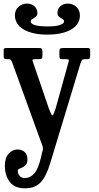

<svg xmlns="http://www.w3.org/2000/svg" viewBox="-20 -787 548 1068"><path d="M356.5 -767Q386 -767 405.2 -748.5Q424.5 -730 424.5 -701Q424.5 -651.5 375.8 -623Q327 -594.5 244 -594.5Q160 -594.5 111.5 -623.2Q63 -652 63 -702Q63 -730 82.2 -748.5Q101.5 -767 131 -767Q155.5 -767 171.8 -752Q188 -737 188 -715Q188 -701 178.8 -693.8Q169.5 -686.5 160.2 -681.2Q151 -676 151 -668Q151 -640 248 -640Q291 -640 313.8 -648Q336.5 -656 336.5 -668Q336.5 -676 327.2 -681.2Q318 -686.5 308.8 -693.8Q299.5 -701 299.5 -715Q299.5 -737 315.8 -752Q332 -767 356.5 -767ZM7 135.5Q7 91 28.5 67.8Q50 44.5 77 44.5Q102 44.5 117.2 58.8Q132.5 73 132.5 99.5Q132.5 119.5 124.5 129.2Q116.5 139 106 143.5Q95.5 148 87.2 151.8Q79 155.5 79 163.5Q79 179.5 89.2 191.5Q99.5 203.5 119 203.5Q147.5 203.5 170.2 178.2Q193 153 207.5 90L214 61.5Q220 46 219 35.8Q218 25.5 211 10.5L47.5 -440.5Q42.5 -451 39.5 -454.5Q36.5 -458 21.5 -458H18.5Q7 -458 3.8 -461.2Q0.5 -464.5 0.5 -475V-509.5Q0.5 -520 14.5 -520H196.5Q208.5 -520 212.2 -516Q216 -512 216 -499.5V-481Q216 -466 212.8 -462Q209.5 -458 195 -458H179.5Q165 -458 161.8 -455.5Q158.5 -453 163 -443L253.5 -178.5Q267 -145 271 -145Q275 -145 278.2 -154Q281.5 -163 288.5 -180.5L361 -441Q364.5 -451.5 362 -454.8Q359.5 -458 344 -458H327Q316 -458 313.2 -462Q310.5 -466 310.5 -476V-499.5Q310.5 -512.5 314.5 -516.2Q318.5 -520 331 -520H465.5Q474 -520 477.8 -517.8Q481.5 -515.5 481.5 -507.5V-478.5Q481.5 -467.5 479 -462.8Q476.5 -458 465.5 -458H456Q438.5 -458 435.8 -452.8Q433 -447.5 428 -435.5L258.5 123.5Q237 194.5 205.8 227.5Q174.5 260.5 119 260.5Q61.5 260.5 34.2 224.8Q7 189 7 135.5Z"/></svg>

Font: Besley* Condensed Medium
Style: Regular
Weight: 500
Width: 3
Designer: Owen Earl
Foundry: indestructible type*
Version: Version 3.000; ttfautohint (v1.8.3)